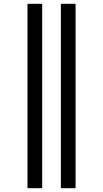

<svg xmlns="http://www.w3.org/2000/svg" viewBox="-20 -843 540 1006"><path d="M299 143V-823H376V143ZM124 143V-823H201V143Z"/></svg>

Font: Iosevka SS18
Style: Regular
Weight: 400
Monospace: yes
Designer: Belleve Invis
Foundry: Belleve Invis
Version: Version 25.1.1; ttfautohint (v1.8.4)